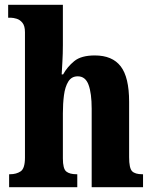

<svg xmlns="http://www.w3.org/2000/svg" viewBox="-20 -780 638 800"><path d="M18 0V-54H22Q48 -54 66 -66Q84 -78 84 -123V-646Q84 -672 73.5 -685Q63 -698 49 -702Q35 -706 27 -706H14V-760H242V-592Q242 -557 240 -523Q238 -489 237 -470H243Q260 -501 289 -525Q318 -549 375 -549Q448 -549 483 -503.5Q518 -458 518 -356V-125Q518 -79 530.5 -66.5Q543 -54 573 -54H576V0H362V-327Q362 -391 349 -426.5Q336 -462 304 -462Q278 -462 264.5 -440Q251 -418 246.5 -383Q242 -348 242 -308V-120Q242 -77 256 -65.5Q270 -54 299 -54H302V0Z"/></svg>

Font: Noto Serif Ethiopic Condensed ExtraBold
Style: Regular
Weight: 800
Width: 3
Designer: Monotype Design Team
Foundry: Monotype Imaging Inc.
Version: Version 2.102; ttfautohint (v1.8.4.7-5d5b)